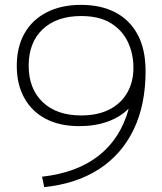

<svg xmlns="http://www.w3.org/2000/svg" viewBox="-20 -760 667 790"><path d="M314 -740Q395 -740 454.5 -709Q514 -678 546.5 -617.5Q579 -557 579 -467Q579 -329 530 -227Q481 -125 388 -64.5Q295 -4 162 10L153 -33Q296 -49 385.5 -119Q475 -189 509 -310L507 -311Q474 -278 422.5 -259.5Q371 -241 305 -241Q226 -241 168.5 -271Q111 -301 80 -357Q49 -413 49 -489Q49 -567 81 -623Q113 -679 172.5 -709.5Q232 -740 314 -740ZM314 -694Q213 -694 155.5 -639.5Q98 -585 98 -490Q98 -395 155.5 -340Q213 -285 314 -285Q382 -285 430 -309.5Q478 -334 503.5 -378.5Q529 -423 529 -481Q529 -538 506.5 -586.5Q484 -635 436.5 -664.5Q389 -694 314 -694Z"/></svg>

Font: M PLUS 2 Thin Light
Style: Regular
Weight: 300
Version: Version 1.001